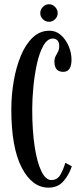

<svg xmlns="http://www.w3.org/2000/svg" viewBox="-20 -852 380 882"><path d="M203 10Q127.5 10 79.8 -82Q32 -174 32 -349Q32 -415 43 -479.2Q54 -543.5 75.8 -596Q97.5 -648.5 130.5 -679.8Q163.5 -711 207.5 -711Q237.5 -711 260.2 -690.5Q283 -670 295.8 -639.2Q308.5 -608.5 308.5 -578Q308.5 -522 270.5 -522Q230 -522 230 -569Q230 -583.5 235.5 -593.8Q241 -604 246.5 -614.5Q252 -625 252 -641Q252 -658.5 243.5 -666.8Q235 -675 223 -675Q198 -675 179.8 -643.2Q161.5 -611.5 150.2 -561.2Q139 -511 133.5 -455Q128 -399 128 -350Q128 -253.5 139 -180.2Q150 -107 169.8 -66Q189.5 -25 216 -25Q243.5 -25 257.5 -49.5Q271.5 -74 280 -104L310 -88Q296.5 -48 271 -19Q245.5 10 203 10ZM205.5 -752Q189 -752 177 -763.8Q165 -775.5 165 -791.5Q165 -808 177 -820.2Q189 -832.5 205.5 -832.5Q221 -832.5 233 -820.2Q245 -808 245 -791.5Q245 -775.5 233 -763.8Q221 -752 205.5 -752Z"/></svg>

Font: Imbue 10pt Medium
Style: Regular
Weight: 500
Designer: Tyler Finck
Foundry: Etcetera Type Company
Version: Version 1.102; ttfautohint (v1.8.3)